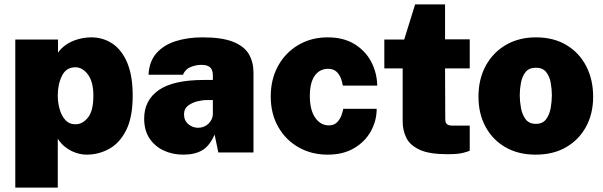

<svg xmlns="http://www.w3.org/2000/svg" viewBox="-20 -698 2760 879"><path d="M50 161V-517H245.5V-457Q260 -477 278.8 -490.5Q297.5 -504 318 -512Q338.5 -520 359 -523.5Q379.5 -527 397.5 -527Q451.5 -527 494.5 -498.5Q537.5 -470 562.5 -410.8Q587.5 -351.5 587.5 -260Q587.5 -161.5 557.8 -102.2Q528 -43 479.8 -16.5Q431.5 10 376.5 10Q360.5 10 342.8 6Q325 2 307.2 -6.8Q289.5 -15.5 273.5 -29.2Q257.5 -43 244.5 -63V161ZM325.5 -129Q358 -129 382.8 -159.8Q407.5 -190.5 407.5 -260Q407.5 -323 382.8 -356.5Q358 -390 325.5 -390Q283 -390 263.8 -351.2Q244.5 -312.5 244.5 -260Q244.5 -228.5 253 -198.2Q261.5 -168 279.2 -148.5Q297 -129 325.5 -129Z M818.5 10Q770 10 729.2 -9Q688.5 -28 664.2 -64.8Q640 -101.5 640 -155Q640 -239 706.8 -285.5Q773.5 -332 914.5 -332H954.5V-354Q954.5 -379 940.8 -390.5Q927 -402 897.5 -401Q877.5 -400.5 853.5 -391.5Q829.5 -382.5 817.5 -356H660Q663 -417 696.5 -454.8Q730 -492.5 785 -509.8Q840 -527 906.5 -527Q996.5 -527 1047.5 -506.5Q1098.5 -486 1119.5 -449.8Q1140.5 -413.5 1140.5 -366V0H979.5L962.5 -82Q939.5 -29.5 905.5 -9.8Q871.5 10 818.5 10ZM887 -113Q901 -113 913.2 -118Q925.5 -123 934.5 -131.8Q943.5 -140.5 948.8 -151.5Q954 -162.5 954.5 -175V-240H923.5Q908 -240 884 -234.2Q860 -228.5 841.2 -214.5Q822.5 -200.5 822.5 -175Q822.5 -146 842.2 -129.5Q862 -113 887 -113Z M1480 -527Q1553 -527 1603.2 -496Q1653.5 -465 1679.8 -414.5Q1706 -364 1707 -306H1549.5Q1547.5 -320.5 1541 -338.5Q1534.5 -356.5 1520.5 -369.8Q1506.5 -383 1481.5 -383Q1444 -383 1421.2 -351.8Q1398.5 -320.5 1398.5 -258Q1398.5 -194.5 1423 -159.2Q1447.5 -124 1485.5 -124Q1510 -124 1523.8 -138.8Q1537.5 -153.5 1543.8 -171.5Q1550 -189.5 1551.5 -200H1704.5Q1704.5 -145 1677.8 -97Q1651 -49 1601 -19.5Q1551 10 1480 10Q1406 10 1347 -23.5Q1288 -57 1253.8 -117Q1219.5 -177 1219.5 -256Q1219.5 -336 1253.5 -397Q1287.5 -458 1346.5 -492.5Q1405.5 -527 1480 -527Z M2130.5 -385H2017.5L2018.5 -151Q2018.5 -139.5 2022.8 -133.5Q2027 -127.5 2034 -125.2Q2041 -123 2049.5 -123H2130.5V-8Q2120 -3 2097 2.5Q2074 8 2027.5 8Q1946 8 1901.8 -12.2Q1857.5 -32.5 1840.5 -66.5Q1823.5 -100.5 1823.5 -142V-385H1739.5V-517H1830.5L1880.5 -678H2017.5V-518H2130.5Z M2432.5 10Q2352.5 10 2293.8 -24Q2235 -58 2202.8 -117.8Q2170.5 -177.5 2170.5 -255Q2170.5 -336.5 2204.2 -397.8Q2238 -459 2297.2 -493Q2356.5 -527 2433.5 -527Q2514.5 -527 2573.2 -491.8Q2632 -456.5 2663.8 -395Q2695.5 -333.5 2695.5 -255Q2695.5 -178 2663.2 -118.2Q2631 -58.5 2572 -24.2Q2513 10 2432.5 10ZM2433.5 -131Q2464.5 -131 2480.2 -152.2Q2496 -173.5 2501.2 -204Q2506.5 -234.5 2506.5 -262Q2506.5 -290 2501.2 -319.2Q2496 -348.5 2480.2 -368.2Q2464.5 -388 2433.5 -388Q2402 -388 2386.2 -368.2Q2370.5 -348.5 2365 -319.2Q2359.5 -290 2359.5 -262Q2359.5 -234.5 2365 -204Q2370.5 -173.5 2386.2 -152.2Q2402 -131 2433.5 -131Z"/></svg>

Font: Public Sans Black
Style: Regular
Weight: 900
Designer: The Public Sans Project Authors: Dan O. Williams and USWDS (Libre Franklin designed by Pablo Impallari and Rodrigo Fuenz
Version: Version 1.007